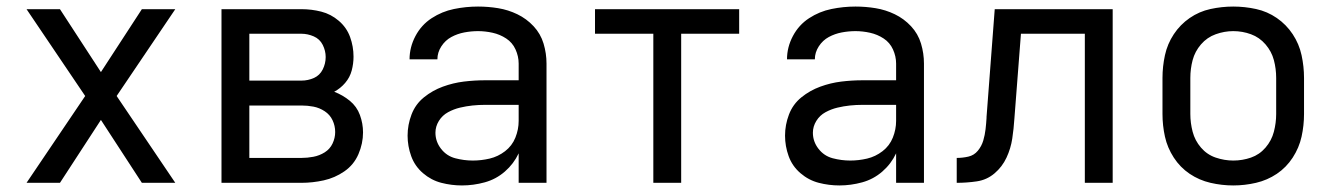

<svg xmlns="http://www.w3.org/2000/svg" viewBox="-20 -558 4072 586"><path d="M61 0H163L288 -192L413 0H515L336 -265L515 -530H413L288 -338L163 -530H61L240 -265Z M656 0H900Q934 0 968 -7.5Q1002 -15 1031 -35Q1060 -55 1074 -87.5Q1088 -120 1088 -154Q1088 -181 1078.5 -207Q1069 -233 1047.5 -250.5Q1026 -268 1000 -278Q1019 -288 1033.5 -305Q1048 -322 1053.5 -343Q1059 -364 1059 -385Q1059 -416 1048.5 -445Q1038 -474 1014 -494.5Q990 -515 960.5 -522.5Q931 -530 900 -530H656ZM900 -312H741V-455H900Q919 -455 937.5 -447Q956 -439 965 -421Q974 -403 974 -384Q974 -364 965 -346Q956 -328 938 -320Q920 -312 900 -312ZM741 -76V-236H900Q919 -236 937 -232.5Q955 -229 971 -218.5Q987 -208 995 -191Q1003 -174 1003 -155Q1003 -137 995 -120Q987 -103 971 -93Q955 -83 936.5 -79.5Q918 -76 900 -76Z M1390 8Q1425 8 1459.5 -1.5Q1494 -11 1521 -34.5Q1548 -58 1563 -90V0H1648V-364Q1648 -395 1639 -425Q1630 -455 1608.5 -478Q1587 -501 1559 -514.5Q1531 -528 1500.5 -533Q1470 -538 1439 -538Q1402 -538 1365.5 -530.5Q1329 -523 1297.5 -502.5Q1266 -482 1248 -448Q1230 -414 1230 -377H1315Q1315 -377 1315 -377Q1315 -377 1315 -377Q1315 -398 1327 -416.5Q1339 -435 1357.5 -445Q1376 -455 1397 -459Q1418 -463 1439 -463Q1461 -463 1483.5 -458Q1506 -453 1525 -440.5Q1544 -428 1553.5 -407Q1563 -386 1563 -364V-313H1461Q1428 -313 1395.5 -309Q1363 -305 1331.5 -293.5Q1300 -282 1274 -261Q1248 -240 1236 -208.5Q1224 -177 1224 -144Q1224 -112 1235 -81.5Q1246 -51 1271 -29.5Q1296 -8 1327 0Q1358 8 1390 8ZM1423 -68Q1396 -68 1369.5 -75Q1343 -82 1326 -104Q1309 -126 1309 -153Q1309 -172 1319.5 -189Q1330 -206 1347.5 -215.5Q1365 -225 1384 -229.5Q1403 -234 1422 -236Q1441 -238 1461 -238H1563V-189Q1563 -163 1553 -138Q1543 -113 1521.5 -96.5Q1500 -80 1474.5 -74Q1449 -68 1423 -68Z M1974 0H2059V-455H2236V-530H1796V-455H1974Z M2542 8Q2577 8 2611.5 -1.5Q2646 -11 2673 -34.5Q2700 -58 2715 -90V0H2800V-364Q2800 -395 2791 -425Q2782 -455 2760.5 -478Q2739 -501 2711 -514.5Q2683 -528 2652.5 -533Q2622 -538 2591 -538Q2554 -538 2517.5 -530.5Q2481 -523 2449.5 -502.5Q2418 -482 2400 -448Q2382 -414 2382 -377H2467Q2467 -377 2467 -377Q2467 -377 2467 -377Q2467 -398 2479 -416.5Q2491 -435 2509.5 -445Q2528 -455 2549 -459Q2570 -463 2591 -463Q2613 -463 2635.5 -458Q2658 -453 2677 -440.5Q2696 -428 2705.5 -407Q2715 -386 2715 -364V-313H2613Q2580 -313 2547.5 -309Q2515 -305 2483.5 -293.5Q2452 -282 2426 -261Q2400 -240 2388 -208.5Q2376 -177 2376 -144Q2376 -112 2387 -81.5Q2398 -51 2423 -29.5Q2448 -8 2479 0Q2510 8 2542 8ZM2575 -68Q2548 -68 2521.5 -75Q2495 -82 2478 -104Q2461 -126 2461 -153Q2461 -172 2471.5 -189Q2482 -206 2499.5 -215.5Q2517 -225 2536 -229.5Q2555 -234 2574 -236Q2593 -238 2613 -238H2715V-189Q2715 -163 2705 -138Q2695 -113 2673.5 -96.5Q2652 -80 2626.5 -74Q2601 -68 2575 -68Z M2900 0Q2931 0 2961.5 -4.5Q2992 -9 3015.5 -29Q3039 -49 3052 -77Q3065 -105 3069.5 -135Q3074 -165 3076 -196L3096 -455H3291V0H3376V-530H3016L2991 -201Q2991 -201 2991 -200V-198Q2990 -181 2988 -163.5Q2986 -146 2981 -129Q2976 -112 2964.5 -98Q2953 -84 2935.5 -80Q2918 -76 2900 -76Z M3744 8Q3779 8 3813.5 0Q3848 -8 3877 -27.5Q3906 -47 3925.5 -77Q3945 -107 3952.5 -141Q3960 -175 3960 -210V-320Q3960 -355 3952.5 -389.5Q3945 -424 3925.5 -453.5Q3906 -483 3877 -503Q3848 -523 3813.5 -530.5Q3779 -538 3744 -538Q3709 -538 3674.5 -530.5Q3640 -523 3611 -503Q3582 -483 3562.5 -453.5Q3543 -424 3535.5 -389.5Q3528 -355 3528 -320V-210Q3528 -175 3535.5 -141Q3543 -107 3562.5 -77Q3582 -47 3611 -27.5Q3640 -8 3674.5 0Q3709 8 3744 8ZM3744 -68Q3717 -68 3690.5 -77Q3664 -86 3645.5 -107.5Q3627 -129 3620 -156Q3613 -183 3613 -210V-320Q3613 -348 3620 -374.5Q3627 -401 3645.5 -422.5Q3664 -444 3690.5 -453.5Q3717 -463 3744 -463Q3772 -463 3798 -453.5Q3824 -444 3842.5 -422.5Q3861 -401 3868 -374.5Q3875 -348 3875 -320V-210Q3875 -183 3868 -156Q3861 -129 3842.5 -107.5Q3824 -86 3798 -77Q3772 -68 3744 -68Z"/></svg>

Font: Iosevka Sparkle
Style: Regular
Weight: 400
Designer: Belleve Invis
Foundry: Belleve Invis
Version: Version 4.5.0; ttfautohint (v1.8.3)